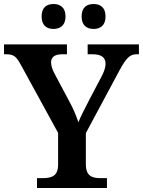

<svg xmlns="http://www.w3.org/2000/svg" viewBox="-22 -935 711 955"><path d="M444 -791C475 -791 503 -807 503 -853C503 -900 475 -915 444 -915C411 -915 384 -900 384 -853C384 -807 411 -791 444 -791ZM244 -791C275 -791 304 -807 304 -853C304 -900 275 -915 244 -915C212 -915 185 -900 185 -853C185 -807 212 -791 244 -791ZM162 0H510V-49H478C438 -49 405 -58 405 -118V-273L574 -588C607 -648 625 -665 657 -665H669V-714H414V-665H439C481 -665 503 -650 503 -618C503 -605 499 -585 485 -558L425 -444C403 -401 380 -358 368 -327C357 -358 344 -393 322 -432L248 -571C240 -587 232 -607 232 -625C232 -648 247 -665 286 -665H311V-714H-2V-665H11C48 -665 61 -651 82 -612L267 -274V-116C267 -58 233 -49 190 -49H162Z"/></svg>

Font: Noto Serif Sinhala SemiBold
Style: Regular
Weight: 600
Designer: Jelle Bosma - Monotype Design Team
Foundry: Monotype Imaging Inc.
Version: Version 2.007